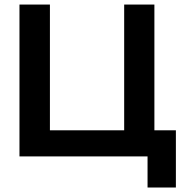

<svg xmlns="http://www.w3.org/2000/svg" viewBox="-20 -690 830 847"><path d="M65.9 0V-669.9H200.2V-115.2H527.8V-669.9H661.1V-115.2H755.9V137.2H630.9V0Z"/></svg>

Font: LT Wave Text Bold
Style: Regular
Weight: 700
Designer: Daniel Lyons
Version: Version 2.5 (Glyphs App)